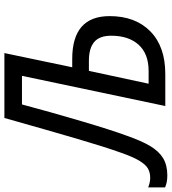

<svg xmlns="http://www.w3.org/2000/svg" viewBox="-22 -778 763 852"><g transform="rotate(-90 359.0 -352.5)"><path d="M-47 -1V-76Q-25 -67 -5 -67Q20 -67 37.5 -77.5Q55 -88 72 -116.5Q89 -145 108 -200Q133 -270 168.5 -391Q204 -512 261 -714H549L486 -413H523Q713 -413 713 -247Q713 -133 645.5 -66.5Q578 0 456 0H314L448 -636H321Q286 -505 247 -373Q208 -241 183 -173Q160 -107 137 -68Q114 -29 83 -10Q52 9 6 9Q-25 9 -47 -1ZM469 -74Q546 -74 586 -118.5Q626 -163 626 -240Q626 -292 598 -315.5Q570 -339 515 -339H470L413 -74Z"/></g></svg>

Font: Noto Sans UI Narrow
Style: Italic
Weight: 400
Width: 4
Italic angle: -12°
Designer: Monotype Design Team
Foundry: Monotype Imaging Inc.
Version: Version 1.001